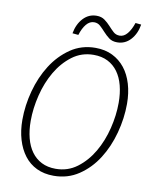

<svg xmlns="http://www.w3.org/2000/svg" viewBox="-92 -903 784 984"><g transform="rotate(10 300.0 -411.0)"><path d="M255 12Q205 12 166.5 -6.5Q128 -25 102 -59Q76 -93 62 -140Q48 -187 48 -243Q48 -318 68.5 -394Q89 -470 128 -531.5Q167 -593 224 -632Q281 -671 354 -671Q404 -671 442.5 -652Q481 -633 507.5 -599.5Q534 -566 548 -519Q562 -472 562 -416Q562 -341 541.5 -264.5Q521 -188 482 -126.5Q443 -65 385.5 -26.5Q328 12 255 12ZM259 -25Q322 -25 370.5 -61.5Q419 -98 452 -154.5Q485 -211 502 -280Q519 -349 519 -414Q519 -463 508.5 -503.5Q498 -544 477 -573Q456 -602 424.5 -618Q393 -634 351 -634Q288 -634 239.5 -597.5Q191 -561 158 -504.5Q125 -448 108 -379Q91 -310 91 -245Q91 -196 101.5 -155.5Q112 -115 133 -86Q154 -57 185.5 -41Q217 -25 259 -25ZM457 -718Q431 -718 414.5 -730.5Q398 -743 384 -758.5Q370 -774 356.5 -786.5Q343 -799 324 -799Q301 -799 283.5 -778Q266 -757 255 -721L224 -724Q233 -773 261.5 -803.5Q290 -834 331 -834Q356 -834 373 -821.5Q390 -809 403.5 -794Q417 -779 430.5 -766.5Q444 -754 464 -754Q486 -754 503.5 -775Q521 -796 533 -832L563 -829Q555 -780 526.5 -749Q498 -718 457 -718Z"/></g></svg>

Font: Source Code Pro Light
Style: Italic
Weight: 300
Italic angle: -11°
Monospace: yes
Designer: Paul D. Hunt, Teo Tuominen
Foundry: Adobe Systems Incorporated
Version: Version 1.050;PS 1.000;hotconv 16.6.51;makeotf.lib2.5.65220